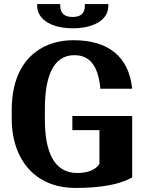

<svg xmlns="http://www.w3.org/2000/svg" viewBox="-20 -920 721 950"><path d="M38 -334C38 -280 46 -231 61 -189C102 -73 198 10 354 10C478 10 573 -8 630 -40L634 -42V-346H338V-276H472V-109C452 -77 409 -64 362 -64C246 -64 202 -171 202 -330V-381C202 -535 240 -647 348 -647C427 -647 465 -590 476 -488V-481H634L633 -489C615 -638 518 -721 344 -721C298 -721 256 -713 218 -698C100 -649 38 -537 38 -376ZM164 -892C164 -876 167 -861 176 -847C201 -804 262 -780 340 -780C428 -780 516 -812 516 -892V-900H400V-892C400 -855 380 -836 340 -836C300 -836 278 -853 278 -892V-900H164Z"/></svg>

Font: Aerodynamic
Style: Bd
Weight: 500
Designer: Google
Version: Version 2.000980; 2014